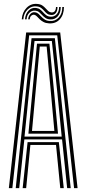

<svg xmlns="http://www.w3.org/2000/svg" viewBox="-20 -967 444 987"><path d="M25.5 0 114.5 -800H289.5L378.8 0H360.8L274.2 -785.5H130L43.5 0ZM96.5 0 121.8 -236.2H282.5L307.8 0H289.8L268 -222H136.2L114.5 0ZM60.8 0 142.2 -770.8H262L343.5 0H325.2L299 -250.5H105.2L78.8 0ZM106 -264.8H297.2L274.5 -493L246.5 -756.2H157.5L129.2 -493ZM126 -279.8 146.2 -493 170.2 -742.5H234L258.2 -493L278.2 -279.8ZM144.5 -294H259.5L241.5 -493L219.8 -727.8H184.5L162.8 -493ZM91.8 -867.5Q94.5 -904.8 117.1 -927.2Q139.8 -949.8 171.2 -946.8Q187.5 -945.5 197.2 -939Q207 -932.5 214.1 -924.4Q221.2 -916.2 228.1 -910Q235 -903.8 244.8 -903Q255.8 -902.2 261.6 -909.8Q267.5 -917.2 267.8 -931H275.5Q275.5 -911.5 267.1 -900.4Q258.8 -889.2 242.5 -890Q230.2 -890.8 222.2 -896.9Q214.2 -903 207.4 -911.1Q200.5 -919.2 191.6 -926Q182.8 -932.8 168.5 -934.2Q142.2 -937.5 122.2 -918.4Q102.2 -899.2 100 -867.5ZM108.5 -867.5Q110.5 -896 126.8 -912.4Q143 -928.8 164.8 -926.2Q177.8 -924.8 186.4 -918.1Q195 -911.5 202.1 -903.2Q209.2 -895 217.8 -888.6Q226.2 -882.2 239.5 -881.2Q259 -880 271.2 -893.5Q283.5 -907 284 -931H292.2Q292.2 -901 277.2 -883.4Q262.2 -865.8 237.8 -867.2Q223 -868.2 213.5 -874.8Q204 -881.2 196.6 -889.5Q189.2 -897.8 181.4 -904.4Q173.5 -911 162 -912.2Q144.5 -914.2 131.2 -901.5Q118 -888.8 116.8 -867.5ZM124.8 -867.5Q126.2 -885.2 136.4 -895.5Q146.5 -905.8 160 -904Q170 -902.5 177.4 -896.1Q184.8 -889.8 192.2 -881.5Q199.8 -873.2 209.8 -866.8Q219.8 -860.2 235.2 -859.2Q263.2 -856.8 282 -876.9Q300.8 -897 300.2 -931H308.8Q308.5 -891.2 287.5 -868Q266.5 -844.8 232.2 -846.8Q215.2 -847.8 203.8 -853.9Q192.2 -860 184.2 -868Q176.2 -876 170 -882.5Q163.8 -889 157 -890.8Q149 -892.8 141.2 -886.6Q133.5 -880.5 133 -867.5Z"/></svg>

Font: Big Shoulders Inline Text Thin Medium
Style: Regular
Weight: 500
Version: Version 2.002